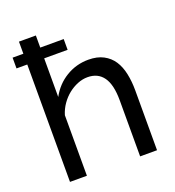

<svg xmlns="http://www.w3.org/2000/svg" viewBox="-133 -835 855 939"><g transform="rotate(-20 295.0 -365.0)"><path d="M524 0H436V-292Q436 -373 408 -412.5Q380 -452 326 -452Q300 -452 274 -441.5Q248 -431 225.5 -413Q203 -395 185.5 -370Q168 -345 159 -315V0H71V-611H15V-667H71V-730H159V-667H281V-611H159V-410Q190 -467 243 -499Q296 -531 359 -531Q405 -531 437 -514Q469 -497 488 -468Q507 -439 515.5 -398.5Q524 -358 524 -312Z"/></g></svg>

Font: Boldmen Medium
Style: Regular
Weight: 400
Designer: Matt McInerney, Pablo Impallari, Rodrigo Fuenzalida
Foundry: LIVING CONCEPT
Version: Version 1.000